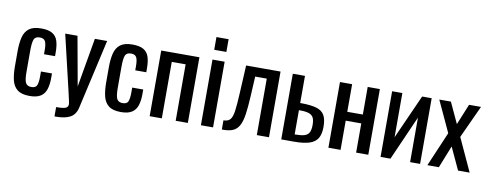

<svg xmlns="http://www.w3.org/2000/svg" viewBox="-72 -1147 4236 1664"><g transform="rotate(10 2046.0 -315.5)"><path d="M212 8Q141 8 104.5 -20.5Q68 -49 55.5 -101Q43 -153 43 -222V-355Q43 -428 56 -479.5Q69 -531 105.5 -558.5Q142 -586 212 -586Q275 -586 309.5 -565.5Q344 -545 357 -504.5Q370 -464 370 -404V-370H273V-405Q273 -461 260.5 -484Q248 -507 213 -507Q173 -507 161.5 -479Q150 -451 150 -377V-195Q150 -121 164 -96Q178 -71 214 -71Q254 -71 263.5 -99Q273 -127 273 -171V-218H370V-178Q370 -120 356.5 -78Q343 -36 308.5 -14Q274 8 212 8Z M456 145V63Q515 63 538 54Q561 45 561 20Q561 11 554 -20Q547 -51 539 -86L423 -578H531L609 -146L684 -578H792L654 32Q640 95 594 120Q548 145 469 145Z M1015 8Q944 8 907.5 -20.5Q871 -49 858.5 -101Q846 -153 846 -222V-355Q846 -428 859 -479.5Q872 -531 908.5 -558.5Q945 -586 1015 -586Q1078 -586 1112.5 -565.5Q1147 -545 1160 -504.5Q1173 -464 1173 -404V-370H1076V-405Q1076 -461 1063.5 -484Q1051 -507 1016 -507Q976 -507 964.5 -479Q953 -451 953 -377V-195Q953 -121 967 -96Q981 -71 1017 -71Q1057 -71 1066.5 -99Q1076 -127 1076 -171V-218H1173V-178Q1173 -120 1159.5 -78Q1146 -36 1111.5 -14Q1077 8 1015 8Z M1268 0V-578H1604V0H1497V-497H1375V0Z M1719 -664V-776H1826V-664ZM1719 0V-578H1826V0Z M1904 5V-76Q1944 -76 1963 -98Q1982 -120 1989.5 -175Q1997 -230 2002 -327L2015 -578H2318V0H2211V-497H2109L2100 -327Q2095 -228 2085.5 -163Q2076 -98 2056 -61.5Q2036 -25 2002.5 -10Q1969 5 1916 5Z M2426 0V-578H2533V-339H2550Q2629 -338 2677 -324Q2725 -310 2746.5 -274Q2768 -238 2768 -170Q2768 -107 2746 -70Q2724 -33 2674 -16.5Q2624 0 2539 0ZM2533 -63H2539Q2590 -63 2619 -72Q2648 -81 2660 -104.5Q2672 -128 2672 -171Q2672 -210 2661.5 -232.5Q2651 -255 2623.5 -265.5Q2596 -276 2544 -276H2533Z M2841 0V-578H2948V-335H3085V-578H3192V0H3085V-257H2948V0Z M3300 0V-578H3390V-189L3564 -578H3648V0H3560V-392L3387 0Z M3712 0 3842 -304 3715 -578H3817L3902 -395L3977 -578H4082L3950 -291L4084 0H3982L3891 -196L3813 0Z"/></g></svg>

Font: Oswald
Style: Regular
Weight: 400
Designer: Vernon Adams
Foundry: Vernon Adams
Version: Version 4.103; ttfautohint (v1.8.3)